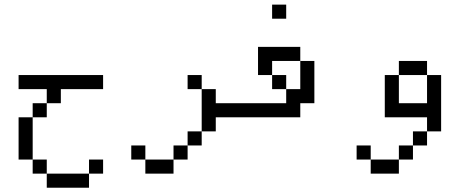

<svg xmlns="http://www.w3.org/2000/svg" viewBox="-20 -708 2040 852"><path d="M437.5 -312.5H250V-250H187.5V-312.5H62.5V-375H437.5ZM62.5 -187.5H125V0H62.5ZM125 0H187.5V62.5H125ZM125 -250H187.5V-187.5H125ZM187.5 62.5H375V125H187.5ZM375 0H437.5V62.5H375Z M875 -312.5H812.5V-375H875ZM562.5 -62.5H625V0H562.5ZM625 0H750V62.5H625ZM750 -62.5H812.5V0H750ZM812.5 -125H875V-62.5H812.5ZM875 -312.5H937.5V-250H1000V-187.5H937.5V-125H875Z M1250 -625H1187.5V-687.5H1250ZM1000 -250H1250V-312.5H1312.5V-437.5H1375V-250H1312.5V-187.5H1000ZM1125 -500H1312.5V-437.5H1187.5V-375H1125ZM1187.5 -375H1250V-312.5H1187.5Z M1875 -375H1750V-437.5H1875ZM1562.5 -62.5H1625V0H1562.5ZM1625 0H1750V62.5H1625ZM1687.5 -375H1750V-250H1875V-375H1937.5V-125H1875V-187.5H1687.5ZM1750 -62.5H1812.5V0H1750ZM1812.5 -125H1875V-62.5H1812.5Z"/></svg>

Font: 寒蝉点阵体 16px
Style: Regular
Weight: 400
Designer: Designed by Warren2060
Foundry: ChillType
Version: Version 1.000